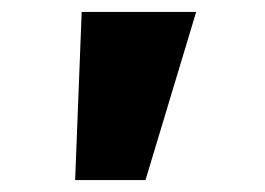

<svg xmlns="http://www.w3.org/2000/svg" viewBox="-20 -720 445 322"><path d="M106 -418 117 -700H309L224 -418Z"/></svg>

Font: Lexend Tera ExtraBold
Style: Regular
Weight: 800
Designer: Bonnie Shaver-Troup, Thomas Jockin
Foundry: Lexend
Version: Version 1.007